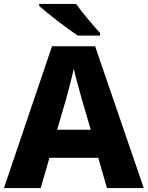

<svg xmlns="http://www.w3.org/2000/svg" viewBox="-20 -1002 747 971"><path d="M365 -982H178V-972C220 -934 321 -856 374 -822H486V-835C453 -872 396 -937 365 -982ZM521 -51H707L461 -768H243L0 -51H186L230 -204H477ZM397 -489 439 -346H269L311 -489C320 -523 344 -610 353 -654C363 -610 387 -524 397 -489Z"/></svg>

Font: Noto Sans Tamil UI ExtraBold
Style: Regular
Weight: 800
Designer: Jelle Bosma - Monotype Design Team
Foundry: Monotype Imaging Inc.
Version: Version 2.004